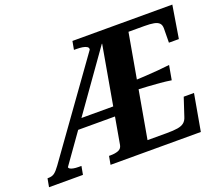

<svg xmlns="http://www.w3.org/2000/svg" viewBox="-166 -881 1213 1053"><g transform="rotate(-20 441.0 -355.0)"><path d="M-39 -49H-34Q-12 -49 2 -59.5Q16 -70 34 -95L420 -633Q422 -644 412.5 -650Q403 -656 387 -658.5Q371 -661 350 -661H338L347 -710H930L899 -520H841L842 -603Q842 -623 832 -633.5Q822 -644 801 -648Q780 -652 746 -652H653L548 -58H661Q700 -58 724 -62Q748 -66 761.5 -77Q775 -88 781 -108L816 -214H876L838 0H311L320 -49H330Q355 -49 374 -56Q393 -63 397 -84L495 -640H493L87 -68Q87 -62 93.5 -58Q100 -54 112.5 -51.5Q125 -49 143 -49H159L150 0H-48ZM217 -296H464L456 -241H181ZM584 -389Q625 -391 661 -393Q697 -395 731.5 -398Q766 -401 800 -405L785 -321Q753 -326 719.5 -329Q686 -332 650.5 -334Q615 -336 575 -338Z"/></g></svg>

Font: Roboto Serif 72pt SemiCondensed SemiBold
Style: Italic
Weight: 600
Width: 4
Italic angle: -10°
Designer: Greg Gazdowicz
Foundry: Commercial Type
Version: Version 1.008